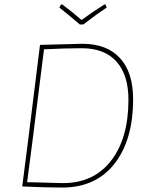

<svg xmlns="http://www.w3.org/2000/svg" viewBox="-20 -839 649 864"><path d="M455 -819 460 -805Q423 -781 355 -729H339Q287 -774 247 -805L255 -819H260Q300 -790 347 -749Q394 -784 450 -819ZM350 -642Q461 -642 520 -577.5Q579 -513 579 -393Q579 -209 495 -102Q411 5 260 5Q185 5 80 0L105 -195L160 -637ZM125 -195 102 -19Q116 -19 154.5 -18Q193 -17 223 -16Q253 -15 263 -15Q402 -15 480 -116Q558 -217 558 -390Q558 -502 504 -562Q450 -622 348 -622Q270 -622 178 -617Z"/></svg>

Font: Alegreya Sans SC Thin
Style: Italic
Weight: 100
Italic angle: -7°
Designer: Juan Pablo del Peral
Foundry: Huerta Tipografica
Version: Version 2.007